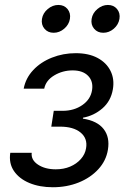

<svg xmlns="http://www.w3.org/2000/svg" viewBox="-20 -769 531 795"><path d="M198.7 6.3Q144 6.3 101.8 -11.2Q59.6 -28.8 37.8 -60.8Q16.1 -92.8 22.5 -136.2H111.3Q107.9 -106.9 137.2 -87.4Q166.5 -67.9 210.9 -67.9Q243.7 -67.9 270.3 -79.1Q296.9 -90.3 314.7 -110.4Q332.5 -130.4 336.4 -155.3Q343.3 -195.8 313.7 -220.2Q284.2 -244.6 228.5 -244.6H192.4L202.6 -310.1H238.8Q286.6 -310.1 321 -334Q355.5 -357.9 361.3 -396.5Q366.7 -432.6 344.7 -455.1Q322.8 -477.5 280.8 -477.5Q239.3 -477.5 204.6 -456.8Q169.9 -436 163.1 -401.9H78.1Q86.4 -445.8 117.7 -479Q148.9 -512.2 195.3 -530.5Q241.7 -548.8 293.5 -548.8Q347.2 -548.8 384 -529.1Q420.9 -509.3 437.7 -475.3Q454.6 -441.4 447.3 -398.9Q439 -350.6 404.1 -320.3Q369.1 -290 323.7 -281.7L323.2 -277.8Q382.8 -268.6 409.2 -234.6Q435.5 -200.7 426.8 -148.9Q419.4 -103.5 387.2 -68.4Q355 -33.2 305.9 -13.4Q256.8 6.3 198.7 6.3ZM407.7 -633.3Q383.8 -633.3 369.6 -650.1Q355.5 -667 359.4 -690.9Q363.3 -714.8 383.3 -731.7Q403.3 -748.5 426.8 -748.5Q450.7 -748.5 464.6 -731.7Q478.5 -714.8 474.6 -690.9Q470.7 -667 451.2 -650.1Q431.6 -633.3 407.7 -633.3ZM202.1 -633.3Q178.2 -633.3 164.1 -650.1Q149.9 -667 153.8 -690.9Q157.7 -714.8 177.7 -731.7Q197.8 -748.5 221.7 -748.5Q245.6 -748.5 259.5 -731.7Q273.4 -714.8 269.5 -690.9Q265.6 -667 245.8 -650.1Q226.1 -633.3 202.1 -633.3Z"/></svg>

Font: Inter 16pt
Style: Italic
Weight: 400
Italic angle: -9.3988°
Version: Version 4.001;git-66647c0bb